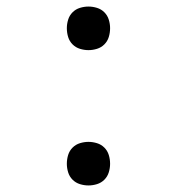

<svg xmlns="http://www.w3.org/2000/svg" viewBox="-20 -558 540 586"><path d="M250 -405Q237 -405 224 -409Q211 -413 201.5 -422.5Q192 -432 188 -445Q184 -458 184 -472Q184 -485 188 -498Q192 -511 201.5 -520.5Q211 -530 224 -534Q237 -538 250 -538Q263 -538 276 -534Q289 -530 298.5 -520.5Q308 -511 312 -498Q316 -485 316 -472Q316 -458 312 -445Q308 -432 298.5 -422.5Q289 -413 276 -409Q263 -405 250 -405ZM250 8Q237 8 224 4Q211 0 201.5 -9.5Q192 -19 188 -32Q184 -45 184 -58Q184 -72 188 -85Q192 -98 201.5 -107.5Q211 -117 224 -121Q237 -125 250 -125Q263 -125 276 -121Q289 -117 298.5 -107.5Q308 -98 312 -85Q316 -72 316 -58Q316 -45 312 -32Q308 -19 298.5 -9.5Q289 0 276 4Q263 8 250 8Z"/></svg>

Font: Iosevka Term Light
Style: Regular
Weight: 300
Monospace: yes
Designer: Belleve Invis
Foundry: Belleve Invis
Version: Version 9.0.1; ttfautohint (v1.8.3)